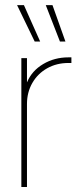

<svg xmlns="http://www.w3.org/2000/svg" viewBox="-20 -748 306 768"><path d="M65.4 -515.6H87.9V-419.4H88.4Q107.4 -464.8 152.6 -491.7Q197.8 -518.6 253.9 -518.6Q259.8 -518.6 265.6 -518.6V-496.1Q261.7 -496.1 259.8 -496.1Q257.8 -496.1 253.9 -496.1Q206.5 -496.1 168.7 -474.9Q130.9 -453.6 109.4 -416.3Q87.9 -378.9 87.9 -332V0H65.4ZM163.1 -727.5H189.9L241.7 -582H219.7ZM48.3 -727.5H75.7L140.6 -582H118.7Z"/></svg>

Font: Intratopia Thin
Style: Regular
Weight: 100
Designer: Rasmus Andersson
Foundry: rsms
Version: Version 3.000;Glyphs 3.2.3 (3260)